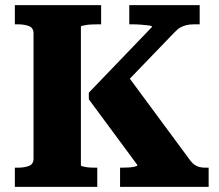

<svg xmlns="http://www.w3.org/2000/svg" viewBox="-20 -730 856 750"><path d="M38 0V-75H49Q76 -75 93.5 -82Q111 -89 111 -111V-599Q111 -621 93.5 -628Q76 -635 49 -635H38V-710H375V-635H364Q352 -635 339.5 -634.5Q327 -634 317.5 -632.5Q308 -631 302 -629.5Q296 -628 296 -625V-85Q296 -82 301.5 -80.5Q307 -79 315 -77.5Q323 -76 333 -75.5Q343 -75 352 -75H360V0ZM449 0V-75H457Q472 -75 485.5 -76Q499 -77 508 -79.5Q517 -82 517 -85L327 -342V-368L574 -625Q574 -629 562 -630.5Q550 -632 532.5 -633.5Q515 -635 498 -635H485V-710H760V-635H738Q722 -635 709 -632Q696 -629 684.5 -622.5Q673 -616 661 -603L420 -353L467 -450L724 -102Q732 -92 740.5 -86Q749 -80 759.5 -77.5Q770 -75 783 -75H795V0Z"/></svg>

Font: Roboto Serif 20pt
Style: Bold
Weight: 700
Version: Version 1.008